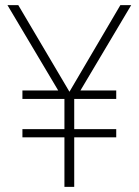

<svg xmlns="http://www.w3.org/2000/svg" viewBox="-20 -725 538 745"><path d="M230 0V-192H67V-224H230V-341H67V-374H210V-367L9 -705H51L256 -358H243L447 -705H489L288 -367V-374H431V-341H268V-224H431V-192H268V0Z"/></svg>

Font: Nunito Sans 12pt ExtraLight Condensed
Style: Regular
Weight: 200
Width: 3
Version: Version 3.101;gftools[0.9.27]